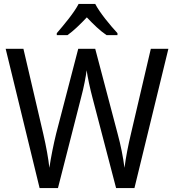

<svg xmlns="http://www.w3.org/2000/svg" viewBox="-20 -964 893 984"><path d="M468 -944H383C360 -899 308 -837 271 -794V-784H326C357 -806 391 -839 425 -875C459 -839 493 -806 526 -784H582V-794C545 -834 491 -899 468 -944ZM843 -714H753L651 -278C637 -219 625 -159 618 -104C611 -158 599 -220 583 -278L468 -714H381L268 -280C254 -223 241 -158 233 -104C228 -151 217 -212 202 -277L100 -714H9L183 0H277L395 -462C410 -517 421 -577 424 -604C429 -568 442 -508 454 -463L575 0H669Z"/></svg>

Font: Noto Sans Bengali UI SemiCondensed
Style: Regular
Weight: 400
Width: 4
Designer: Jelle Bosma - Monotype Design Team
Foundry: Monotype Imaging Inc.
Version: Version 2.003